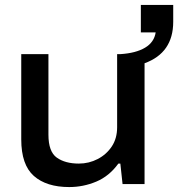

<svg xmlns="http://www.w3.org/2000/svg" viewBox="-20 -745 721 777"><path d="M260 12Q168 12 117 -33Q66 -78 66 -181V-526H176V-200Q176 -131 210 -107Q244 -83 299 -83Q340 -83 375.5 -101.5Q411 -120 432.5 -152.5Q454 -185 454 -230V-526H468Q530 -530 567 -552Q604 -574 610 -614H550V-725H681V-657Q681 -531 565 -489V0H476L467 -83H459Q422 -32 369.5 -10Q317 12 260 12Z"/></svg>

Font: Archivo SemiExpanded Medium
Style: Regular
Weight: 500
Width: 6
Designer: Hector Gatti
Foundry: Omnibus-Type
Version: Version 2.001; ttfautohint (v1.8.3)